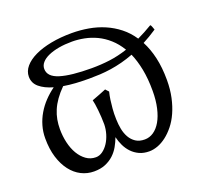

<svg xmlns="http://www.w3.org/2000/svg" viewBox="-114 -750 929 891"><g transform="rotate(-20 350.5 -304.5)"><path d="M358.9 -439Q404.8 -439 448 -444.6Q491.2 -450.2 537.1 -465.3Q516.6 -499.5 490.2 -522.9Q463.9 -546.4 434.6 -560.3Q405.3 -574.2 374.3 -580.3Q343.3 -586.4 314 -586.4Q278.3 -586.4 248.3 -581.1Q218.3 -575.7 196.3 -565.9Q174.3 -556.2 162.1 -542.2Q149.9 -528.3 149.9 -511.2Q149.9 -472.2 203.4 -455.6Q256.8 -439 358.9 -439ZM587.9 -243.7Q587.9 -303.7 578.6 -350.8Q569.3 -397.9 553.2 -434.6Q523.4 -423.3 495.1 -416Q466.8 -408.7 439.2 -404.5Q411.6 -400.4 384.8 -398.9Q357.9 -397.5 331.5 -397.5Q296.9 -397.5 265.1 -399.4Q233.4 -401.4 205.1 -406.2Q181.6 -382.8 165.8 -360.4Q149.9 -337.9 140.4 -315.4Q130.9 -293 126.7 -270.3Q122.6 -247.6 122.6 -223.6Q122.6 -189 130.1 -156.5Q137.7 -124 152.3 -99.1Q167 -74.2 188 -59.1Q209 -43.9 235.8 -43.9Q253.4 -43.9 269.3 -55.4Q285.2 -66.9 297.1 -85.2Q309.1 -103.5 316.2 -127Q323.2 -150.4 323.7 -174.3Q323.7 -192.4 322.5 -210.9Q321.3 -229.5 319.6 -246.3Q317.9 -263.2 315.7 -276.6Q313.5 -290 311.5 -297.4Q332.5 -305.2 349.9 -312Q367.2 -318.8 382.8 -325.2Q384.8 -322.8 387.2 -320.1Q389.6 -317.4 392.1 -314.9Q394.5 -312.5 397 -309.6Q392.6 -292.5 389.6 -272Q387.2 -254.4 385 -230Q382.8 -205.6 383.8 -177.2Q384.3 -152.8 388.9 -128.9Q393.6 -105 404.3 -86.2Q415 -67.4 432.6 -55.7Q450.2 -43.9 477.1 -43.9Q500.5 -43.9 520.8 -57.6Q541 -71.3 555.9 -96.9Q570.8 -122.6 579.3 -159.7Q587.9 -196.8 587.9 -243.7ZM43.9 -206.5Q43.9 -238.8 52.5 -268.3Q61 -297.9 76.7 -324.5Q92.3 -351.1 114 -374Q135.7 -397 162.1 -416Q119.6 -428.2 95 -449Q70.3 -469.7 70.3 -501.5Q70.3 -528.3 89.4 -550.8Q108.4 -573.2 142.6 -589.6Q176.8 -606 223.6 -615Q270.5 -624 326.2 -624Q368.2 -624 408.7 -616.9Q449.2 -609.9 485.6 -594.2Q522 -578.6 553.2 -554Q584.5 -529.3 607.9 -494.1Q625.5 -502.4 643.8 -512.2Q662.1 -522 681.6 -533.7Q685.1 -531.2 688 -522.9Q690.9 -514.6 693.4 -507.8Q675.3 -495.6 658.2 -485.6Q641.1 -475.6 624.5 -466.8Q645 -428.2 656.2 -379.2Q667.5 -330.1 667.5 -268.1Q667.5 -221.7 658.9 -182.6Q650.4 -143.6 636.2 -112.1Q622.1 -80.6 603 -56.9Q584 -33.2 563 -17.1Q542 -1 520 7.1Q498 15.1 478 15.1Q450.7 15.1 429.4 5.4Q408.2 -4.4 392.8 -20.5Q377.4 -36.6 367.4 -57.4Q357.4 -78.1 352.1 -100.6Q344.2 -79.1 332.5 -58.3Q320.8 -37.6 303.2 -21.2Q285.6 -4.9 261.7 5.1Q237.8 15.1 205.6 15.1Q171.9 15.1 142.6 0.2Q113.3 -14.6 91.3 -43.2Q69.3 -71.8 56.6 -112.8Q43.9 -153.8 43.9 -206.5Z"/></g></svg>

Font: Noto Serif Devanagari
Style: Bold
Weight: 700
Designer: Monotype Design Team
Foundry: Monotype Imaging Inc.
Version: Version 1.01